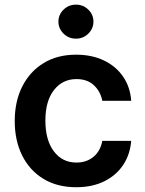

<svg xmlns="http://www.w3.org/2000/svg" viewBox="-20 -785 617 816"><path d="M304 10.7Q222.7 10.7 164.1 -25.2Q105.5 -61.1 74 -124.6Q42.6 -188.2 42.6 -270.6Q42.6 -354 74.6 -417.4Q106.5 -480.8 165 -516.7Q223.4 -552.6 303.3 -552.6Q370 -552.6 421.2 -528.2Q472.3 -503.9 502.8 -459.9Q533.4 -415.8 537.6 -356.5H414.8Q407.3 -396 379.4 -422.4Q351.6 -448.9 305 -448.9Q245.7 -448.9 209.3 -402.2Q172.9 -355.5 172.9 -272.7Q172.9 -189.3 209 -141.7Q245 -94.1 305 -94.1Q347.3 -94.1 377 -118.3Q406.6 -142.4 414.8 -186.4H537.6Q533 -128.6 503.6 -84.2Q474.1 -39.8 423.3 -14.6Q372.5 10.7 304 10.7ZM302.9 -620.7Q272 -620.7 250.2 -642Q228.3 -663.4 228.3 -693.2Q228.3 -723 250.2 -744.1Q272 -765.3 302.9 -765.3Q333.5 -765.3 355.3 -744.1Q377.1 -723 377.1 -693.2Q377.1 -663.4 355.3 -642Q333.5 -620.7 302.9 -620.7Z"/></svg>

Font: Inter UI Semi Bold
Style: Regular
Weight: 600
Designer: Rasmus Andersson
Foundry: rsms
Version: 3.2;8d6f07862